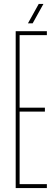

<svg xmlns="http://www.w3.org/2000/svg" viewBox="-20 -959 284 979"><path d="M60 0V-800H219V-780H80V-410H209V-390H80V-20H219V0ZM122.5 -840 177.5 -939H201.5L146.5 -840Z"/></svg>

Font: Big Shoulders Thin
Style: Regular
Weight: 100
Designer: Patric King
Foundry: XO Type Co
Version: Version 2.002